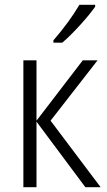

<svg xmlns="http://www.w3.org/2000/svg" viewBox="-20 -785 449 805"><path d="M389 -532 192 -279 402 0H338L133 -275V0H78V-532H133V-279L327 -532ZM379 -757Q356 -724 315 -679Q274 -634 241 -606H204V-616Q270 -692 313 -765H379Z"/></svg>

Font: Noto Sans UI NarrowLight
Style: Regular
Weight: 300
Width: 4
Designer: Monotype Design Team
Foundry: Monotype Imaging Inc.
Version: Version 1.001